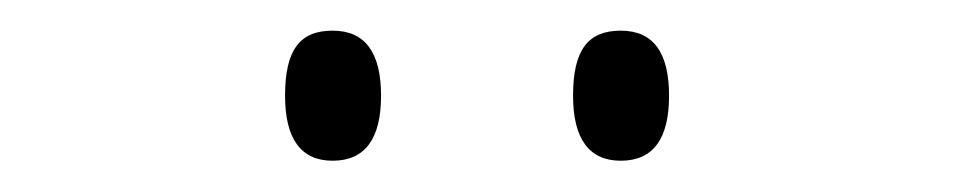

<svg xmlns="http://www.w3.org/2000/svg" viewBox="-20 -740 617 124"><path d="M164.1 -678.2C164.1 -650.4 174.3 -636.2 194.8 -636.2C215.8 -636.2 226.1 -650.4 226.1 -678.2C226.1 -706.1 215.8 -720.2 194.8 -720.2C173.8 -720.2 164.1 -708 164.1 -678.2ZM350.1 -678.2C350.1 -650.4 360.4 -636.2 380.9 -636.2C401.9 -636.2 412.1 -650.4 412.1 -678.2C412.1 -706.1 401.9 -720.2 380.9 -720.2C359.9 -720.2 350.1 -708 350.1 -678.2Z"/></svg>

Font: Open Sans 300
Style: Regular
Weight: 300
Foundry: Ascender Corporation
Version: Version 1.100;PS 001.100;hotconv 1.0.88;makeotf.lib2.5.64775